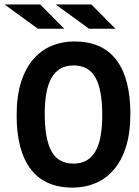

<svg xmlns="http://www.w3.org/2000/svg" viewBox="-57 -836 626 867"><path d="M531.7 -321.8Q531.7 -234.9 511.5 -171.9Q491.2 -108.9 455.8 -68.4Q420.4 -27.8 372.8 -8.3Q325.2 11.2 271 11.2Q145 11.2 81.5 -72.5Q18.1 -156.2 18.1 -315.9Q18.1 -402.8 38.3 -465.8Q58.6 -528.8 94 -569.3Q129.4 -609.9 177 -629.4Q224.6 -648.9 278.8 -648.9Q404.8 -648.9 468.3 -565.4Q531.7 -481.9 531.7 -321.8ZM404.8 -315.9Q404.8 -429.2 374.5 -484.9Q344.2 -540.5 274.9 -540.5Q240.2 -540.5 215.8 -526.1Q191.4 -511.7 175.5 -483.9Q159.7 -456.1 152.3 -415.3Q145 -374.5 145 -321.8Q145 -208.5 175.5 -152.8Q206.1 -97.2 274.9 -97.2Q309.6 -97.2 334.2 -111.6Q358.9 -126 374.5 -153.8Q390.1 -181.6 397.5 -222.4Q404.8 -263.2 404.8 -315.9ZM124.5 -815.9 233.4 -706.1H114.3L-36.6 -815.9ZM355.5 -815.9 464.4 -706.1H345.2L194.3 -815.9ZM0 -638.2Z"/></svg>

Font: Code New Roman
Style: Bold
Weight: 700
Monospace: yes
Designer: Sam Radian
Foundry: Code New Roman
Version: Version 1.508 October 19, 2014